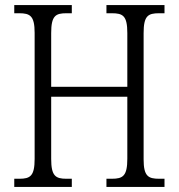

<svg xmlns="http://www.w3.org/2000/svg" viewBox="-20 -734 701 754"><path d="M36 0H262V-32H241C198 -32 181 -43 181 -110V-354H480V-111C480 -43 463 -32 419 -32H398V0H626V-32H605C562 -32 544 -42 544 -108V-604C544 -672 561 -682 605 -682H626V-714H398V-682H419C463 -682 480 -672 480 -604V-393H181V-604C181 -672 198 -682 241 -682H262V-714H36V-682H55C98 -682 116 -672 116 -605V-110C116 -43 99 -32 56 -32H36Z"/></svg>

Font: Noto Serif Devanagari Condensed Light
Style: Regular
Weight: 300
Width: 3
Designer: Universal Thirst, Indian Type Foundry and the Monotype Design Team
Foundry: Monotype Imaging Inc.
Version: Version 2.004